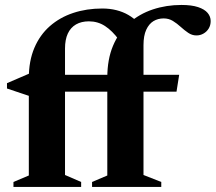

<svg xmlns="http://www.w3.org/2000/svg" viewBox="-20 -736 850 756"><path d="M299.5 0H33V-19.5L93.5 -45V-428.5Q93.5 -496 115.2 -547.2Q137 -598.5 176.2 -633Q215.5 -667.5 268.2 -685Q321 -702.5 382.5 -702.5Q412.5 -702.5 438.2 -696Q464 -689.5 485.2 -677.2Q506.5 -665 523 -647.5L448.5 -579Q422 -615 393.5 -633.5Q365 -652 330 -652Q300.5 -652 279.2 -639.8Q258 -627.5 247 -603.8Q236 -580 236 -545V-47L299.5 -19.5ZM675 -375H111.5L94 -358.5L7.5 -387.5V-408.5L101.5 -449L165 -441.5H685.5ZM545 -47 615 -19.5V0H342.5V-19.5L402.5 -45V-430.5Q402.5 -502.5 425.2 -556.2Q448 -610 488.2 -645.5Q528.5 -681 581.5 -698.8Q634.5 -716.5 694.5 -716.5Q734.5 -716.5 760 -708Q785.5 -699.5 797.5 -685.2Q809.5 -671 809.5 -653Q809.5 -636.5 801.8 -623.8Q794 -611 781.2 -603.8Q768.5 -596.5 753.5 -596.5Q736 -596.5 721 -606.8Q706 -617 691.5 -630.2Q677 -643.5 660.8 -653.5Q644.5 -663.5 624.5 -663.5Q602 -663.5 584.2 -652.8Q566.5 -642 555.8 -618.8Q545 -595.5 545 -558Z"/></svg>

Font: Newsreader 24pt
Style: Bold
Weight: 700
Designer: Hugues Gentile
Foundry: Production Type
Version: Version 1.003